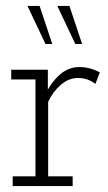

<svg xmlns="http://www.w3.org/2000/svg" viewBox="-20 -630 366 650"><path d="M23 0V-33H100V-361H18V-394H142V-305L132 -307Q152 -350 181.5 -376.5Q211 -403 249 -403Q284 -403 318 -385L303 -346Q288 -357 274 -361.5Q260 -366 244 -366Q213 -366 186 -343Q159 -320 143 -285V-33H226V0ZM235 -481 174 -610H215L258 -481ZM134 -481 73 -610H114L157 -481Z"/></svg>

Font: Rokkitt ExtraLight
Style: Regular
Weight: 250
Version: Version 3.103